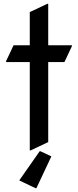

<svg xmlns="http://www.w3.org/2000/svg" viewBox="-20 -777 413 1017"><path d="M172.9 219.7H168L82 178.7L189.9 24.4H194.8L252 51.3ZM137.7 19.5V-448.2H12.2V-453.1L51.8 -537.1H137.7V-712.9L230.5 -756.8H235.4V-537.1H360.8V-532.2L321.3 -448.2H235.4V-24.4L142.6 19.5Z"/></svg>

Font: Nova Round
Style: Book
Weight: 400
Version: Version 2.000